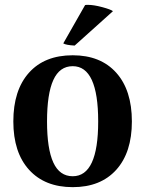

<svg xmlns="http://www.w3.org/2000/svg" viewBox="-20 -758 600 792"><path d="M35 -257Q35 -386 99.5 -458Q164 -530 280 -530Q395 -530 459.5 -458Q524 -386 524 -257Q524 -129 459.5 -57.5Q395 14 280 14Q165 14 100 -57.5Q35 -129 35 -257ZM385 -257Q385 -485 280 -485Q226 -485 200 -428Q174 -371 174 -257Q174 -144 200 -87.5Q226 -31 280 -31Q385 -31 385 -257ZM288 -570Q252 -572 241 -579L331 -737Q334 -738 342 -738Q367 -738 402 -728.5Q437 -719 446 -712Z"/></svg>

Font: Arima Madurai Black
Style: Regular
Weight: 900
Designer: Joana Correia and Natanael Gama
Foundry: NDISCOVER
Version: Version 1.019